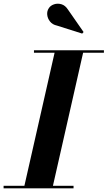

<svg xmlns="http://www.w3.org/2000/svg" viewBox="-62 -1023 585 1043"><path d="M247.5 -884Q223.5 -889 210 -905.8Q196.5 -922.5 194.5 -942.8Q192.5 -963 203.5 -979Q212.5 -993 231.5 -999.5Q250.5 -1006 271.5 -1000Q292.5 -994 307.5 -970.5L392 -849L384.5 -840.5ZM-42.5 -13.5H70.5L234.5 -736.5H122.5V-750H502.5V-736.5H389.5L225.5 -13.5H337.5V0H-42.5Z"/></svg>

Font: Bodoni* 16pt
Style: Bold Italic
Weight: 700
Italic angle: -13°
Version: Version 2.3